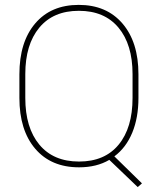

<svg xmlns="http://www.w3.org/2000/svg" viewBox="-20 -659 640 778"><path d="M517.1 -262.2V-358.9Q517.1 -478.5 460.2 -546.9Q403.3 -615.2 299.6 -615.2Q195.8 -615.2 139.2 -546.9Q82.5 -478.5 82.5 -358.9V-262.2Q82.5 -141.6 139.4 -73Q196.3 -4.4 300.3 -4.4Q404.3 -4.4 460.7 -72.8Q517.1 -141.1 517.1 -262.2ZM541 -357.9V-262.2Q541 -182.1 515.9 -121.3Q490.7 -60.5 443.4 -25.4L555.2 84L538.1 99.1L422.9 -11.2Q371.6 19 300.3 19Q187 19 122.8 -56.2Q58.6 -131.3 58.6 -262.2V-357.9Q58.6 -488.8 122.6 -564Q186.5 -639.2 299.1 -639.2Q411.6 -639.2 476.3 -563.7Q541 -488.3 541 -357.9Z"/></svg>

Font: Yantramanav Thin
Style: Regular
Weight: 250
Version: Version 1.001;PS 1.0;hotconv 1.0.72;makeotf.lib2.5.5900; ttf